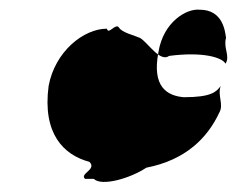

<svg xmlns="http://www.w3.org/2000/svg" viewBox="-20 -357 497 395"><path d="M80 -180C67 -82 111 -38 164 -24C180 -8 143 0 155 11H173C189 27 248 10 281 -12C363 -28 407 -74 431 -125C441 -142 427 -160 434 -180C425 -168 415 -157 358 -157C324 -160 292 -178 306 -250C316 -312 364 -340 391 -337C438 -337 443 -294 445 -279C439 -258 454 -242 444 -226C437 -239 397 -251 328 -242C309 -228 284 -270 268 -279C257 -284 231 -290 225 -300C218 -311 203 -284 200 -298C152 -298 93 -251 80 -180Z"/></svg>

Font: pokerface
Style: oblique
Weight: 400
Version: Version 1